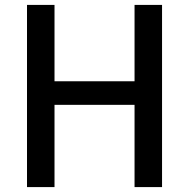

<svg xmlns="http://www.w3.org/2000/svg" viewBox="-20 -762 770 782"><path d="M528 0H640V-742H528V-431H202V-742H90V0H202V-335H528Z"/></svg>

Font: Cheyenne Sans Medium
Style: Regular
Weight: 500
Designer: The Public Sans project authors (U.S. Web Design System), Libre Franklin designed by Pablo Impallari and Rodrigo Fuenzal
Foundry: The Cheyenne Sans Project Authors
Version: Version 2.007